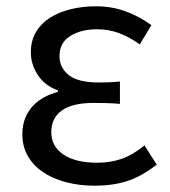

<svg xmlns="http://www.w3.org/2000/svg" viewBox="-20 -577 541 610"><path d="M281 13Q231 13 188.5 1.5Q146 -10 115.5 -31Q85 -52 68 -82Q51 -112 51 -150Q51 -179 60 -201.5Q69 -224 84.5 -240.5Q100 -257 120.5 -268Q141 -279 164 -285V-290Q122 -305 100 -339Q78 -373 78 -411Q78 -448 94.5 -475.5Q111 -503 139.5 -521Q168 -539 205.5 -548Q243 -557 285 -557Q335 -557 379 -541Q423 -525 461 -497L424 -436Q392 -459 359 -471.5Q326 -484 288 -484Q237 -484 203 -462.5Q169 -441 169 -399Q169 -362 198.5 -338.5Q228 -315 294 -315Q310 -315 325.5 -315.5Q341 -316 361 -318V-247Q338 -249 317.5 -249.5Q297 -250 277 -250Q210 -250 176.5 -226Q143 -202 143 -157Q143 -112 181.5 -86Q220 -60 290 -60Q330 -60 365.5 -72Q401 -84 439 -115L478 -54Q429 -16 383.5 -1.5Q338 13 281 13Z"/></svg>

Font: SpoqaHanSans-Regular
Style: Regular
Weight: 400
Designer: [Spoqa Han Sans] Dong-huui Kim \uAE40 \uB3D9 \uD718  Younghwa Kang \uAC15 \uC601 \uD654  [Noto Sans] Ryoko NISHIZUKA \u8
Foundry: Spoqa (http://www.spoqa-han-sans.com)
Version: Version 2.000